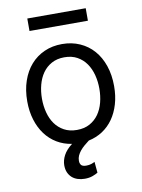

<svg xmlns="http://www.w3.org/2000/svg" viewBox="-100 -795 797 1076"><g transform="rotate(-10 298.5 -257.0)"><path d="M294 213.1Q272.4 213.1 253.7 207Q235.1 201 221.8 189.1Q208.5 177.2 200.8 159.8Q193.2 142.4 193.2 119.3Q193.2 90.9 208.1 62.7Q223 34.4 257.1 8.2Q210.2 1.1 172.2 -21.8Q134.2 -44.7 107.4 -80.8Q80.6 -116.8 65.9 -164.8Q51.1 -212.7 51.1 -269.9Q51.1 -333.8 69.1 -386Q87 -438.2 119.5 -475.1Q152 -512.1 197.4 -532.3Q242.9 -552.6 298.3 -552.6Q353.7 -552.6 399.3 -532.3Q445 -512.1 477.5 -475.1Q509.9 -438.2 527.7 -386Q545.5 -333.8 545.5 -269.9Q545.5 -214.5 531.8 -168Q518.1 -121.4 493.1 -85.8Q468 -50.1 432.4 -26.6Q396.7 -3.2 353 6Q338.1 17 324.6 28.8Q311.1 40.5 300.8 53.1Q290.5 65.7 284.4 79.4Q278.4 93 278.4 108Q278.4 123.9 286.2 133Q294 142 315.3 142Q331.3 142 343.8 137.8Q356.2 133.5 363.6 129.3L369.3 191.8Q357.6 199.2 338.6 206.1Q319.6 213.1 294 213.1ZM298.3 -63.9Q340.6 -63.9 371.3 -80.8Q402 -97.7 422.1 -125.9Q442.1 -154.1 451.9 -191.6Q461.6 -229 461.6 -269.9Q461.6 -311.1 451.9 -348.5Q442.1 -386 422.1 -414.6Q402 -443.2 371.3 -460.2Q340.6 -477.3 298.3 -477.3Q256.4 -477.3 225.5 -460.2Q194.6 -443.2 174.5 -414.6Q154.5 -386 144.7 -348.5Q134.9 -311.1 134.9 -269.9Q134.9 -229 144.7 -191.6Q154.5 -154.1 174.5 -125.9Q194.6 -97.7 225.5 -80.8Q256.4 -63.9 298.3 -63.9ZM464.5 -656.2H132.1V-727.3H464.5Z"/></g></svg>

Font: Fast_Sans-Dotted
Style: Regular
Weight: 400
Version: Version 3.018